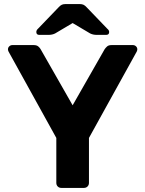

<svg xmlns="http://www.w3.org/2000/svg" viewBox="-20 -921 712 941"><path d="M173 -750Q158 -750 158 -764Q158 -773 166 -780L266 -884Q276 -895 283.5 -898Q291 -901 300 -901H372Q381 -901 388.5 -898Q396 -895 406 -884L506 -780Q515 -773 515 -764Q515 -750 500 -750H455Q436 -750 422 -757L336 -808L250 -757Q236 -750 217 -750ZM281 0Q270 0 263 -7Q256 -14 256 -25V-245L22 -668Q21 -670 20 -673Q19 -676 19 -679Q19 -688 25.5 -694Q32 -700 40 -700H146Q160 -700 168 -693Q176 -686 179 -680L336 -405L493 -680Q497 -686 504.5 -693Q512 -700 526 -700H632Q640 -700 646.5 -694Q653 -688 653 -679Q653 -676 652 -673Q651 -670 650 -668L416 -245V-25Q416 -14 409 -7Q402 0 391 0Z"/></svg>

Font: Fz Rubik SemBd
Style: Regular
Weight: 600
Designer: Hubert and Fischer
Foundry: Hubert and Fischer
Version: Vit hóa bi FontZin.com